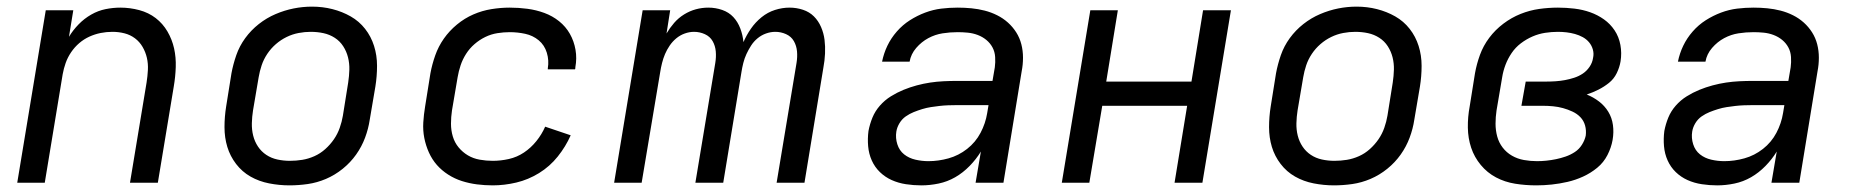

<svg xmlns="http://www.w3.org/2000/svg" viewBox="-20 -551 5590 579"><path d="M32 0 118 -520H201L188 -440Q200 -460 217 -477.5Q234 -495 255 -507Q276 -519 298.5 -523.5Q321 -528 343 -528Q372 -528 400 -520.5Q428 -513 449.5 -496.5Q471 -480 485 -456Q499 -432 505 -405Q511 -378 510 -348.5Q509 -319 504 -290L456 0H372L422 -302Q425 -321 426 -340Q427 -359 423 -376.5Q419 -394 410 -409.5Q401 -425 387 -435.5Q373 -446 355.5 -450.5Q338 -455 319 -455Q301 -455 283.5 -451.5Q266 -448 249.5 -440.5Q233 -433 219 -421Q205 -409 194.5 -393.5Q184 -378 178 -361Q172 -344 169 -327L115 0Z M853 8Q822 8 791.5 2Q761 -4 735.5 -18.5Q710 -33 692 -56.5Q674 -80 665.5 -108Q657 -136 657 -167.5Q657 -199 662 -230L678 -330Q683 -357 692.5 -384.5Q702 -412 719.5 -436Q737 -460 760.5 -478.5Q784 -497 811 -508.5Q838 -520 865.5 -525.5Q893 -531 921 -531Q953 -531 982.5 -523.5Q1012 -516 1037.5 -501.5Q1063 -487 1081 -464Q1099 -441 1108 -412.5Q1117 -384 1117 -352.5Q1117 -321 1112 -290L1095 -190Q1091 -163 1081 -136Q1071 -109 1054 -85Q1037 -61 1013.5 -42Q990 -23 963 -11.5Q936 0 908 4Q880 8 853 8ZM854 -66Q873 -66 891.5 -69Q910 -72 928 -80Q946 -88 961 -101.5Q976 -115 987 -131Q998 -147 1004.5 -165.5Q1011 -184 1014 -202L1030 -302Q1033 -322 1033.5 -341Q1034 -360 1029.5 -378Q1025 -396 1015 -411.5Q1005 -427 989.5 -437Q974 -447 955.5 -451Q937 -455 917 -455Q899 -455 880.5 -451.5Q862 -448 844.5 -439.5Q827 -431 812 -418Q797 -405 786 -388.5Q775 -372 769 -354Q763 -336 760 -318L743 -218Q740 -199 739.5 -179.5Q739 -160 743.5 -142Q748 -124 758 -109Q768 -94 783 -84Q798 -74 816.5 -70Q835 -66 854 -66Z M1466 8Q1442 8 1418.5 5Q1395 2 1373 -5Q1351 -12 1331.5 -24.5Q1312 -37 1297.5 -53.5Q1283 -70 1273.5 -91Q1264 -112 1259.5 -135Q1255 -158 1256.5 -182Q1258 -206 1262 -230L1278 -330Q1283 -357 1292.5 -384Q1302 -411 1318.5 -434.5Q1335 -458 1358 -477Q1381 -496 1407.5 -507.5Q1434 -519 1462 -523.5Q1490 -528 1517 -528Q1544 -528 1570.5 -524.5Q1597 -521 1621.5 -512Q1646 -503 1666 -487Q1686 -471 1698.5 -449Q1711 -427 1715.5 -401Q1720 -375 1715 -348Q1715 -346 1715 -345Q1715 -344 1714 -342H1632Q1632 -343 1632 -344Q1632 -345 1632 -345Q1636 -369 1629 -392Q1622 -415 1604.5 -429.5Q1587 -444 1564 -449Q1541 -454 1517 -454Q1499 -454 1480 -451Q1461 -448 1443.5 -439.5Q1426 -431 1411 -418Q1396 -405 1385.5 -388.5Q1375 -372 1369 -354Q1363 -336 1360 -318L1343 -218Q1340 -198 1340 -178Q1340 -158 1345.5 -139.5Q1351 -121 1363 -106.5Q1375 -92 1391 -82.5Q1407 -73 1426.5 -69.5Q1446 -66 1466 -66Q1490 -66 1514.5 -71.5Q1539 -77 1560 -91Q1581 -105 1597.5 -125.5Q1614 -146 1624 -169L1701 -143Q1686 -109 1662 -79Q1638 -49 1605.5 -29Q1573 -9 1537 -0.5Q1501 8 1466 8Z M1832 0 1918 -520H2001L1990 -450Q2000 -467 2013 -482Q2026 -497 2043 -507.5Q2060 -518 2078.5 -523Q2097 -528 2116 -528Q2116 -528 2116 -528Q2116 -528 2116 -528Q2138 -528 2158 -521Q2178 -514 2191.5 -499.5Q2205 -485 2212.5 -465Q2220 -445 2222 -424Q2231 -445 2244.5 -464.5Q2258 -484 2276.5 -499Q2295 -514 2317 -521Q2339 -528 2361 -528Q2361 -528 2361 -528Q2361 -528 2361 -528Q2382 -528 2401.5 -521.5Q2421 -515 2434.5 -501.5Q2448 -488 2456 -469.5Q2464 -451 2466.5 -431Q2469 -411 2468 -389.5Q2467 -368 2463 -347L2406 0H2322L2382 -361Q2385 -379 2383.5 -396Q2382 -413 2374 -427Q2366 -441 2350.5 -448Q2335 -455 2318 -455Q2304 -455 2290 -450Q2276 -445 2264.5 -435.5Q2253 -426 2245 -413.5Q2237 -401 2231 -388Q2225 -375 2221.5 -361Q2218 -347 2216 -334L2161 0H2077L2137 -361Q2140 -379 2138.5 -396Q2137 -413 2129 -427Q2121 -441 2105.5 -448Q2090 -455 2073 -455Q2059 -455 2045 -450Q2031 -445 2019.5 -435.5Q2008 -426 1999.5 -413.5Q1991 -401 1985.5 -388Q1980 -375 1976.5 -361Q1973 -347 1971 -334L1915 0Z M2758 8Q2735 8 2712 4.5Q2689 1 2669 -8Q2649 -17 2633.5 -32Q2618 -47 2609 -67Q2600 -87 2598 -110Q2596 -133 2599 -156Q2603 -177 2611 -196.5Q2619 -216 2633.5 -232.5Q2648 -249 2666.5 -260.5Q2685 -272 2704.5 -280Q2724 -288 2744.5 -293.5Q2765 -299 2785 -302Q2805 -305 2825.5 -306Q2846 -307 2866 -307H2973L2980 -348Q2982 -363 2981 -379Q2980 -395 2973 -408Q2966 -421 2954.5 -430.5Q2943 -440 2928.5 -445.5Q2914 -451 2898.5 -452.5Q2883 -454 2868 -454Q2845 -454 2822.5 -450.5Q2800 -447 2779.5 -436Q2759 -425 2743 -406.5Q2727 -388 2723 -365H2640Q2645 -390 2656 -413Q2667 -436 2684.5 -456Q2702 -476 2724 -490Q2746 -504 2770 -513Q2794 -522 2818.5 -525Q2843 -528 2868 -528Q2889 -528 2909.5 -526Q2930 -524 2949.5 -519Q2969 -514 2987 -505Q3005 -496 3019.5 -483Q3034 -470 3044.5 -453.5Q3055 -437 3060 -417.5Q3065 -398 3065 -377Q3065 -356 3061 -336L3006 0H2922L2938 -94Q2924 -71 2904 -50.5Q2884 -30 2860.5 -16.5Q2837 -3 2810.5 2.5Q2784 8 2759 8ZM2780 -65Q2810 -65 2840.5 -73.5Q2871 -82 2896.5 -102Q2922 -122 2937 -150.5Q2952 -179 2957 -210L2961 -234H2866Q2853 -234 2839.5 -233.5Q2826 -233 2813 -231.5Q2800 -230 2787 -228Q2774 -226 2761 -222Q2748 -218 2735.5 -213Q2723 -208 2711.5 -200Q2700 -192 2692.5 -179.5Q2685 -167 2683 -154Q2680 -135 2686 -116Q2692 -97 2706.5 -85.5Q2721 -74 2740.5 -69.5Q2760 -65 2780 -65Z M3182 0 3268 -520H3351L3316 -305H3573L3608 -520H3692L3606 0H3522L3560 -232H3304L3265 0Z M4003 8Q3972 8 3941.5 2Q3911 -4 3885.5 -18.5Q3860 -33 3842 -56.5Q3824 -80 3815.5 -108Q3807 -136 3807 -167.5Q3807 -199 3812 -230L3828 -330Q3833 -357 3842.5 -384.5Q3852 -412 3869.5 -436Q3887 -460 3910.5 -478.5Q3934 -497 3961 -508.5Q3988 -520 4015.5 -525.5Q4043 -531 4071 -531Q4103 -531 4132.5 -523.5Q4162 -516 4187.5 -501.5Q4213 -487 4231 -464Q4249 -441 4258 -412.5Q4267 -384 4267 -352.5Q4267 -321 4262 -290L4245 -190Q4241 -163 4231 -136Q4221 -109 4204 -85Q4187 -61 4163.5 -42Q4140 -23 4113 -11.5Q4086 0 4058 4Q4030 8 4003 8ZM4004 -66Q4023 -66 4041.5 -69Q4060 -72 4078 -80Q4096 -88 4111 -101.5Q4126 -115 4137 -131Q4148 -147 4154.5 -165.5Q4161 -184 4164 -202L4180 -302Q4183 -322 4183.5 -341Q4184 -360 4179.5 -378Q4175 -396 4165 -411.5Q4155 -427 4139.5 -437Q4124 -447 4105.5 -451Q4087 -455 4067 -455Q4049 -455 4030.5 -451.5Q4012 -448 3994.5 -439.5Q3977 -431 3962 -418Q3947 -405 3936 -388.5Q3925 -372 3919 -354Q3913 -336 3910 -318L3893 -218Q3890 -199 3889.5 -179.5Q3889 -160 3893.5 -142Q3898 -124 3908 -109Q3918 -94 3933 -84Q3948 -74 3966.5 -70Q3985 -66 4004 -66Z M4613 8Q4580 8 4549 3Q4518 -2 4491.5 -16Q4465 -30 4445.5 -53.5Q4426 -77 4416.5 -105.5Q4407 -134 4406.5 -166Q4406 -198 4412 -230L4428 -330Q4433 -358 4443 -385.5Q4453 -413 4471 -437Q4489 -461 4513.5 -479.5Q4538 -498 4565.5 -509Q4593 -520 4621.5 -524Q4650 -528 4678 -528Q4703 -528 4728 -525Q4753 -522 4775.5 -514Q4798 -506 4817 -492.5Q4836 -479 4849 -459.5Q4862 -440 4866.5 -415.5Q4871 -391 4867 -366Q4864 -348 4855.5 -330.5Q4847 -313 4832 -301Q4817 -289 4800 -280.5Q4783 -272 4765 -266Q4785 -258 4802 -245Q4819 -232 4830 -214Q4841 -196 4844 -174Q4847 -152 4843 -129Q4839 -106 4827.5 -83.5Q4816 -61 4796.5 -45Q4777 -29 4754 -18.5Q4731 -8 4707 -2.5Q4683 3 4659.5 5.5Q4636 8 4613 8ZM4615 -65Q4629 -65 4643.5 -66.5Q4658 -68 4672.5 -71Q4687 -74 4701.5 -79Q4716 -84 4729 -92.5Q4742 -101 4750.5 -114.5Q4759 -128 4762 -142Q4764 -158 4760 -172.5Q4756 -187 4746 -197.5Q4736 -208 4722 -214.5Q4708 -221 4693.5 -225Q4679 -229 4663.5 -230.5Q4648 -232 4632 -232H4568L4581 -305H4644Q4658 -305 4672 -306Q4686 -307 4699.5 -309.5Q4713 -312 4727 -316.5Q4741 -321 4753 -329Q4765 -337 4773.5 -349.5Q4782 -362 4784 -376Q4787 -389 4783.5 -401.5Q4780 -414 4772 -423.5Q4764 -433 4753 -439Q4742 -445 4729.5 -448.5Q4717 -452 4704 -453.5Q4691 -455 4678 -455Q4659 -455 4639.5 -452Q4620 -449 4601.5 -441Q4583 -433 4566.5 -420.5Q4550 -408 4538.5 -391Q4527 -374 4520 -355.5Q4513 -337 4510 -318L4493 -218Q4490 -198 4490 -178Q4490 -158 4495 -139.5Q4500 -121 4511.5 -106Q4523 -91 4539.5 -81.5Q4556 -72 4575.5 -68.5Q4595 -65 4615 -65Z M5158 8Q5135 8 5112 4.5Q5089 1 5069 -8Q5049 -17 5033.5 -32Q5018 -47 5009 -67Q5000 -87 4998 -110Q4996 -133 4999 -156Q5003 -177 5011 -196.5Q5019 -216 5033.5 -232.5Q5048 -249 5066.5 -260.5Q5085 -272 5104.5 -280Q5124 -288 5144.5 -293.5Q5165 -299 5185 -302Q5205 -305 5225.5 -306Q5246 -307 5266 -307H5373L5380 -348Q5382 -363 5381 -379Q5380 -395 5373 -408Q5366 -421 5354.5 -430.5Q5343 -440 5328.5 -445.5Q5314 -451 5298.5 -452.5Q5283 -454 5268 -454Q5245 -454 5222.5 -450.5Q5200 -447 5179.5 -436Q5159 -425 5143 -406.5Q5127 -388 5123 -365H5040Q5045 -390 5056 -413Q5067 -436 5084.5 -456Q5102 -476 5124 -490Q5146 -504 5170 -513Q5194 -522 5218.5 -525Q5243 -528 5268 -528Q5289 -528 5309.5 -526Q5330 -524 5349.5 -519Q5369 -514 5387 -505Q5405 -496 5419.5 -483Q5434 -470 5444.5 -453.5Q5455 -437 5460 -417.5Q5465 -398 5465 -377Q5465 -356 5461 -336L5406 0H5322L5338 -94Q5324 -71 5304 -50.5Q5284 -30 5260.5 -16.5Q5237 -3 5210.5 2.5Q5184 8 5159 8ZM5180 -65Q5210 -65 5240.5 -73.5Q5271 -82 5296.5 -102Q5322 -122 5337 -150.5Q5352 -179 5357 -210L5361 -234H5266Q5253 -234 5239.5 -233.5Q5226 -233 5213 -231.5Q5200 -230 5187 -228Q5174 -226 5161 -222Q5148 -218 5135.5 -213Q5123 -208 5111.5 -200Q5100 -192 5092.5 -179.5Q5085 -167 5083 -154Q5080 -135 5086 -116Q5092 -97 5106.5 -85.5Q5121 -74 5140.5 -69.5Q5160 -65 5180 -65Z"/></svg>

Font: Zed Sans Extended
Style: Italic
Weight: 400
Width: 7
Italic angle: -9°
Designer: Belleve Invis
Foundry: Belleve Invis
Version: Version 1.0.0; ttfautohint (v1.8.4)